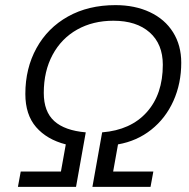

<svg xmlns="http://www.w3.org/2000/svg" viewBox="-20 -730 740 750"><path d="M61 -60H218L237 -166Q163 -185 121 -233.5Q79 -282 79 -363Q79 -463 122.5 -542Q166 -621 245.5 -665.5Q325 -710 431 -710Q507 -710 565.5 -682.5Q624 -655 656 -604Q688 -553 688 -485Q688 -404 657.5 -336Q627 -268 571 -223.5Q515 -179 441 -166L422 -60H579L568 0H341L379 -213Q491 -222 553.5 -292Q616 -362 616 -477Q616 -558 564.5 -603.5Q513 -649 423 -649Q343 -649 281.5 -614.5Q220 -580 185.5 -516Q151 -452 151 -367Q151 -294 192 -257Q233 -220 315 -213L277 0H50Z"/></svg>

Font: Niramit Light
Style: Italic
Weight: 300
Italic angle: -10°
Designer: Katatrad Aksorn Co.,Ltd.
Foundry: Cadson Demak Co.,Ltd.
Version: Version 1.000; ttfautohint (v1.6)